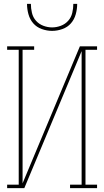

<svg xmlns="http://www.w3.org/2000/svg" viewBox="-20 -975 540 995"><path d="M17 0V-18H77V-717H17V-735H157V-717H97V-25L394 -735H483V-717H423V-18H483V0H343V-18H403V-710L106 0ZM250 -815Q223 -815 196.5 -824.5Q170 -834 152.5 -854Q135 -874 127.5 -901Q120 -928 120 -955H140Q140 -932 145.5 -908.5Q151 -885 166.5 -867.5Q182 -850 204.5 -841.5Q227 -833 250 -833Q273 -833 295.5 -841.5Q318 -850 333.5 -867.5Q349 -885 354.5 -908.5Q360 -932 360 -955H380Q380 -928 372.5 -901Q365 -874 347.5 -854Q330 -834 303.5 -824.5Q277 -815 250 -815Z"/></svg>

Font: Iosevka Slab Thin
Style: Regular
Weight: 100
Monospace: yes
Designer: Belleve Invis
Foundry: Belleve Invis
Version: Version 11.1.0; ttfautohint (v1.8.3)